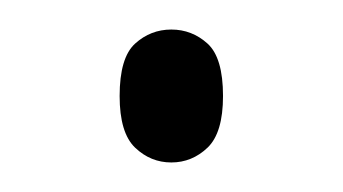

<svg xmlns="http://www.w3.org/2000/svg" viewBox="-20 -104 232 130"><path d="M96 6Q82 6 71.5 -4Q61 -14 61 -39Q61 -65 71.5 -74.5Q82 -84 96 -84Q110 -84 120.5 -74.5Q131 -65 131 -39Q131 -14 120.5 -4Q110 6 96 6Z"/></svg>

Font: Noto Serif Georgian SemiCondensed ExtraLight
Style: Regular
Weight: 200
Width: 4
Designer: Monotype Design Team, Akaki Razmadze
Foundry: Google LLC
Version: Version 2.003; ttfautohint (v1.8.4.7-5d5b)